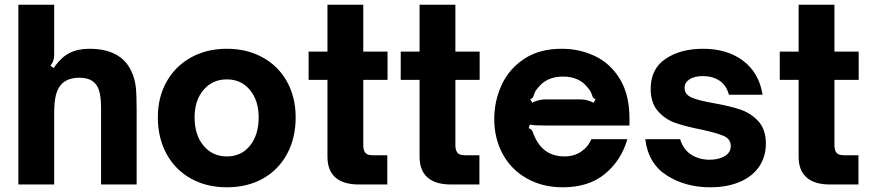

<svg xmlns="http://www.w3.org/2000/svg" viewBox="-20 -783 3699 815"><path d="M58 0V-763H210V-552Q210 -537 206.5 -526Q203 -515 194 -504L208 -494Q238 -539 274 -557.5Q310 -576 359 -576Q494 -576 538 -480Q553 -447 556.5 -413Q560 -379 560 -320V0H409V-322Q409 -364 403 -389.5Q397 -415 383 -430Q361 -453 317 -453Q263 -453 237 -421Q223 -404 216.5 -376Q210 -348 210 -302V0Z M650 -285Q650 -370 687 -436Q724 -502 790.5 -539Q857 -576 943 -576Q1029 -576 1095.5 -539Q1162 -502 1198.5 -436Q1235 -370 1235 -285Q1235 -197 1198.5 -129.5Q1162 -62 1096 -25Q1030 12 943 12Q857 12 790.5 -25Q724 -62 687 -129.5Q650 -197 650 -285ZM1078 -285Q1078 -356 1041 -401Q1004 -446 943 -446Q882 -446 844 -401.5Q806 -357 806 -285Q806 -210 844 -164.5Q882 -119 943 -119Q1004 -119 1041 -164.5Q1078 -210 1078 -285Z M1501 0Q1438 0 1404 -29.5Q1370 -59 1370 -118V-444H1290V-564H1370V-763H1522V-564H1625V-444H1522V-167Q1522 -147 1530 -135.5Q1538 -124 1562 -124H1624V0Z M1892 0Q1829 0 1795 -29.5Q1761 -59 1761 -118V-444H1681V-564H1761V-763H1913V-564H2016V-444H1913V-167Q1913 -147 1921 -135.5Q1929 -124 1953 -124H2015V0Z M2078 -278Q2078 -354 2109.5 -422.5Q2141 -491 2205.5 -533.5Q2270 -576 2364 -576Q2441 -576 2506.5 -544.5Q2572 -513 2612 -446.5Q2652 -380 2652 -280V-250H2308Q2247 -250 2229 -254L2224 -239Q2233 -236 2237.5 -230Q2242 -224 2245 -213Q2253 -193 2261 -181Q2299 -119 2376 -119Q2417 -119 2447 -139.5Q2477 -160 2490 -192H2643Q2617 -102 2548 -45Q2479 12 2369 12Q2283 12 2216.5 -25.5Q2150 -63 2114 -129Q2078 -195 2078 -278ZM2239 -347Q2267 -361 2295 -361H2443Q2458 -361 2470.5 -358Q2483 -355 2500 -347L2508 -362Q2500 -365 2497.5 -368.5Q2495 -372 2493 -380Q2492 -382 2488.5 -391Q2485 -400 2474 -412Q2438 -458 2370 -458Q2302 -458 2265 -412Q2254 -400 2250.5 -391Q2247 -382 2246 -380Q2244 -372 2241.5 -368.5Q2239 -365 2231 -362Z M2719 -192H2867Q2880 -149 2913.5 -127Q2947 -105 2992 -105Q3031 -105 3056.5 -120.5Q3082 -136 3082 -163Q3082 -193 3052 -206Q3022 -219 2957 -233Q2891 -246 2847.5 -261Q2804 -276 2773 -311Q2742 -346 2742 -406Q2742 -491 2805.5 -533.5Q2869 -576 2964 -576Q3067 -576 3134.5 -525Q3202 -474 3217 -381H3074Q3063 -422 3033.5 -441Q3004 -460 2964 -460Q2928 -460 2907 -446.5Q2886 -433 2886 -410Q2886 -382 2916 -369Q2946 -356 3010 -345Q3078 -333 3122.5 -318Q3167 -303 3199 -268.5Q3231 -234 3231 -173Q3231 -118 3202.5 -76Q3174 -34 3120.5 -11Q3067 12 2994 12Q2890 12 2811 -38Q2732 -88 2719 -192Z M3501 0Q3438 0 3404 -29.5Q3370 -59 3370 -118V-444H3290V-564H3370V-763H3522V-564H3625V-444H3522V-167Q3522 -147 3530 -135.5Q3538 -124 3562 -124H3624V0Z"/></svg>

Font: Open Sauce Sans ExtraBold
Style: Regular
Weight: 800
Designer: Alfredo Marco Pradil
Foundry: Creative Sauce Fz LLC
Version: Version 1.477